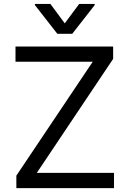

<svg xmlns="http://www.w3.org/2000/svg" viewBox="-20 -966 665 986"><path d="M64 0V-64L456.1 -648.9H59.6V-727.1H561V-663.6L168.9 -78.1H565.4V0ZM238.8 -945.8 312.5 -846.2 386.7 -945.8H466.3V-939.9L351.1 -792.5H274.4L159.2 -939.9V-945.8Z"/></svg>

Font: Sahel VF Regular
Style: Regular
Weight: 400
Foundry: Saber Rastikerdar (saber.rastikerdar@gmail.com)
Version: Version 3.4.0